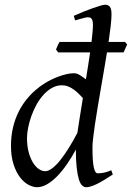

<svg xmlns="http://www.w3.org/2000/svg" viewBox="-20 -762 551 802"><path d="M303.2 -207Q307.6 -236.3 313.5 -273.7Q319.3 -311 326.2 -352.5Q317.9 -361.3 308.3 -370.8Q298.8 -380.4 287.8 -388.2Q276.9 -396 264.6 -400.9Q252.4 -405.8 238.8 -405.8Q216.3 -405.8 197 -394.8Q177.7 -383.8 161.4 -365.7Q145 -347.7 132.3 -324.5Q119.6 -301.3 110.8 -276.6Q102.1 -252 97.4 -228Q92.8 -204.1 92.8 -185.1Q92.8 -153.3 99.4 -127.9Q106 -102.5 116.7 -84.5Q127.4 -66.4 141.1 -56.6Q154.8 -46.9 168.9 -46.9Q182.1 -46.9 198.2 -59.1Q214.4 -71.3 231.7 -93Q249 -114.7 267.3 -144Q285.6 -173.3 303.2 -207ZM451.2 -33.2Q409.7 -5.4 383.1 7.3Q356.4 20 339.8 20Q330.6 20 322.8 12.5Q314.9 4.9 309.3 -13.4Q303.7 -31.7 300.3 -62Q296.9 -92.3 296.9 -137.2Q280.3 -106.4 261 -78.1Q241.7 -49.8 220.7 -27.8Q199.7 -5.9 177.7 7.1Q155.8 20 134.8 20Q118.2 20 99.1 10Q80.1 0 63.7 -21.2Q47.4 -42.5 36.6 -75.4Q25.9 -108.4 25.9 -153.8Q25.9 -192.4 34.2 -228.8Q42.5 -265.1 59.3 -298.1Q76.2 -331.1 101.8 -359.6Q127.4 -388.2 162.1 -411.1Q175.8 -419.9 191.7 -428Q207.5 -436 224.1 -442.1Q240.7 -448.2 257.3 -452.1Q273.9 -456.1 289.1 -456.1Q301.3 -456.1 313.7 -448.2Q326.2 -440.4 338.9 -430.7Q343.8 -460 348.1 -488.3Q352.5 -516.6 356.4 -543H223.1L213.9 -555.2Q216.8 -562.5 220.7 -571.3Q224.6 -580.1 229 -586.9H362.3Q364.7 -608.9 366.5 -627Q368.2 -645 368.2 -657.2Q368.2 -668.5 366.5 -675Q364.7 -681.6 361.6 -684.8Q358.4 -688 354.5 -689Q350.6 -689.9 346.2 -689.9Q341.8 -689.9 333.3 -687.7Q324.7 -685.5 315.9 -683.1Q305.7 -680.2 293.9 -676.8L288.1 -695.8Q308.6 -705.1 329.3 -713.4Q350.1 -721.7 367.9 -728Q385.7 -734.4 399.4 -738.3Q413.1 -742.2 418.9 -742.2Q432.6 -742.2 439.2 -733.4Q445.8 -724.6 445.8 -702.1Q445.8 -683.6 442.4 -653.6Q439 -623.5 433.6 -586.9H502L511.2 -576.2L496.1 -543H426.8Q420.9 -506.3 414.1 -466.8Q407.2 -427.2 400.6 -388.2Q394 -349.1 387.7 -312Q381.3 -274.9 376.7 -242.9Q372.1 -210.9 369.1 -186Q366.2 -161.1 366.2 -146Q366.2 -89.4 371.6 -63.7Q377 -38.1 388.2 -38.1Q400.9 -38.1 414.3 -40.8Q427.7 -43.5 444.8 -50.8Z"/></svg>

Font: Gentium Basic
Style: Italic
Weight: 400
Italic angle: -8°
Designer: J. Victor Gaultney and Annie Olsen
Foundry: SIL International
Version: Version 1.102; 2013; Maintenance release